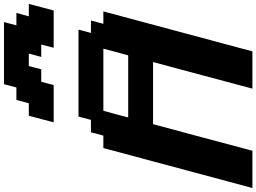

<svg xmlns="http://www.w3.org/2000/svg" viewBox="-182 -1108 1290 966"><g transform="rotate(-90 463.0 -625.0)"><path d="M500 0H687.5L888.7 -750H826.2L842.8 -812.5H780.3L796.9 -875H359.4L342.8 -812.5H280.3L263.7 -750H201.2L0 0H187.5Q209.5 -83 254.2 -250Q298.8 -417 321.3 -500H633.8Q611.3 -417 566.7 -250Q522 -83 500 0ZM667.5 -625H355Q360.4 -646 371.6 -687.7Q382.8 -729.5 388.7 -750H701.2Q695.8 -729.5 684.6 -687.5Q673.3 -645.5 667.5 -625ZM705.6 -1000H893.1Q898.9 -1020.5 909.9 -1062.5Q920.9 -1104.5 926.3 -1125H863.8L880.9 -1187.5H818.4L835 -1250H522.5L505.9 -1187.5H443.4L426.3 -1125H363.8Q357.9 -1104 346.9 -1062.3Q335.9 -1020.5 330.6 -1000H518.1L534.7 -1062.5H597.2L613.8 -1125H676.3L659.7 -1062.5H722.2Z"/></g></svg>

Font: Faithful 32x
Style: SemiboldOblique
Weight: 400
Foundry: Faithful Resource Pack
Version: Version 1.0; January 27, 2023